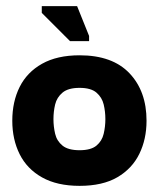

<svg xmlns="http://www.w3.org/2000/svg" viewBox="-20 -595 527 625"><path d="M239 10Q166 10 117 -17.5Q68 -45 44 -93Q20 -141 20 -202Q20 -264 44 -312Q68 -360 117 -387.5Q166 -415 239 -415Q346 -415 401.5 -356.5Q457 -298 457 -202Q457 -142 433.5 -94Q410 -46 362 -18Q314 10 239 10ZM239 -106Q276 -106 294 -121Q312 -136 317.5 -159.5Q323 -183 323 -207Q323 -232 317.5 -255Q312 -278 294 -293.5Q276 -309 239 -309Q202 -309 183.5 -293.5Q165 -278 159.5 -255Q154 -232 154 -207Q154 -183 159.5 -159.5Q165 -136 183.5 -121Q202 -106 239 -106ZM208 -461 116 -553V-575H231L270 -478V-461Z"/></svg>

Font: Darker Grotesque Black
Style: Regular
Weight: 900
Designer: Gabriel Lam
Foundry: TypeRant
Version: Version 1.000;gftools[0.9.28]